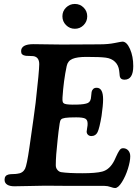

<svg xmlns="http://www.w3.org/2000/svg" viewBox="-20 -928 688 963"><path d="M311.3 -802Q293 -820.3 293 -846.2Q293 -872.1 311.3 -890.1Q329.6 -908.2 355.5 -908.2Q381.3 -908.2 399.4 -890.1Q417.5 -872.1 417.5 -846.2Q417.5 -820.3 399.4 -802Q381.3 -783.7 355.5 -783.7Q329.6 -783.7 311.3 -802ZM207 3.4Q185.5 3.4 129.2 4.9Q72.8 6.3 51.8 6.3Q28.8 6.3 15.9 -2Q2.9 -10.3 2.9 -26.4Q2.9 -47.9 22.5 -52.7Q29.8 -54.7 44.9 -54.9Q60.1 -55.2 66.9 -56.6Q93.8 -59.1 105.5 -81.1Q114.7 -99.6 127.4 -187.5Q152.8 -363.3 158.7 -412.6Q176.8 -573.2 176.8 -606Q176.8 -642.1 147 -646.5Q140.6 -647.5 125.5 -647.5Q110.4 -647.5 105.5 -648.9Q95.7 -650.9 90.8 -655.8Q85.9 -660.6 85.9 -671.4Q85.9 -706.5 147.9 -706.5Q163.1 -706.5 213.1 -705.6Q263.2 -704.6 290.5 -704.6Q321.8 -704.6 387 -705.1Q452.1 -705.6 478 -705.6Q522.5 -705.6 555.7 -712.4Q588.9 -719.2 594.2 -719.2Q615.7 -719.2 632.1 -682.1Q648.4 -645 648.4 -596.7Q648.4 -528.3 604.5 -528.3Q585.9 -528.3 581.5 -542.5Q580.6 -545.9 580.1 -550.3Q579.6 -554.7 579.1 -561.8Q578.6 -568.8 577.6 -574.2Q574.2 -601.1 556.9 -617.9Q539.6 -634.8 511.2 -638.7Q483.9 -642.6 413.1 -642.6Q366.7 -642.6 343.3 -632.6Q319.8 -622.6 314.5 -596.7Q298.8 -522.9 293.5 -439.5Q292.5 -423.8 294.7 -417Q296.9 -410.2 305.2 -407.2Q318.4 -402.3 364.3 -403.3Q405.8 -404.3 420.9 -411.6Q436 -418.9 437 -444.3Q438 -459.5 439.5 -467Q440.9 -474.6 447 -481.2Q453.1 -487.8 464.8 -487.8Q497.1 -487.8 497.1 -429.7Q497.1 -399.9 489.3 -346.2Q479 -285.2 469.5 -265.4Q460 -245.6 438.5 -245.6Q428.2 -245.6 421.6 -251.7Q415 -257.8 414.6 -267.6Q414.6 -272.9 417.2 -286.6Q419.9 -300.3 419.4 -308.1Q419.4 -327.1 407.2 -333.3Q395 -339.4 362.3 -339.4Q323.7 -339.4 307.6 -336.9Q291.5 -334.5 286.4 -328.9Q281.2 -323.2 279.3 -309.1Q272.9 -267.1 269 -226.6Q259.8 -145.5 259.8 -99.6Q259.8 -85 268.3 -75.4Q276.9 -65.9 287.1 -64.5Q322.3 -59.1 393.1 -59.1Q460.9 -59.1 492.7 -67.4Q531.2 -77.6 554.2 -124.5Q557.1 -130.9 562.7 -143.1Q568.4 -155.3 571 -160.4Q573.7 -165.5 578.1 -172.4Q582.5 -179.2 586.9 -181.9Q591.3 -184.6 597.2 -184.6Q613.3 -184.6 623.3 -173.3Q633.3 -162.1 633.3 -144Q633.3 -119.1 621.6 -81.5Q609.9 -43.9 591.3 -14.4Q572.8 15.1 557.1 15.1Q549.3 15.1 534.7 9.8Q520 4.4 504.4 4.4H337.4Q315.4 4.4 271.7 3.9Q228 3.4 207 3.4Z"/></svg>

Font: Cooper* SemiBold
Style: Italic
Weight: 600
Italic angle: -7°
Designer: Owen Earl
Foundry: indestructible type*
Version: Version 0.001